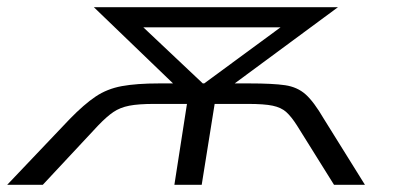

<svg xmlns="http://www.w3.org/2000/svg" viewBox="-48 -514 1094 534"><path d="M-28 0 146 -183Q186 -224 218 -245.5Q250 -267 291 -274.5Q332 -282 395 -282H479L453 -263L213 -494H892L579 -263L563 -282H645Q711 -282 745 -277Q779 -272 802 -251.5Q825 -231 853 -183L967 0H881L778 -165Q762 -190 748 -202.5Q734 -215 710.5 -220Q687 -225 641 -225H549L513 0H437L472 -225H381Q337 -225 311.5 -220Q286 -215 267.5 -202.5Q249 -190 225 -165L71 0ZM516 -282H520L769 -465V-438H317L322 -465Z"/></svg>

Font: Nunito Sans 7pt Expanded Light
Style: Italic
Weight: 300
Width: 7
Italic angle: -9°
Designer: Vernon Adams
Foundry: Vernon Adams
Version: Version 3.101;gftools[0.9.27]